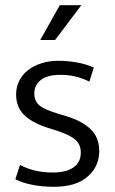

<svg xmlns="http://www.w3.org/2000/svg" viewBox="-20 -710 441 739"><path d="M324 -396Q295 -410 268.5 -416Q242 -422 213 -422Q162 -422 137 -402Q112 -382 112 -350Q112 -321 131.5 -304.5Q151 -288 205 -272L235 -263Q297 -244 329.5 -212Q362 -180 362 -129Q362 -69 317 -30Q272 9 188 9Q143 9 105 1.5Q67 -6 39 -20L57 -75Q84 -61 115 -53.5Q146 -46 183 -46Q234 -46 262.5 -65.5Q291 -85 291 -123Q291 -155 268.5 -173.5Q246 -192 196 -208L164 -218Q102 -238 72 -268.5Q42 -299 42 -346Q42 -375 54 -399Q66 -423 88 -440Q110 -457 139.5 -466.5Q169 -476 205 -476Q238 -476 274 -470Q310 -464 341 -450ZM192 -556H135L210 -690H293Z"/></svg>

Font: Ek Mukta Light
Style: Regular
Weight: 300
Designer: Girish Dalvi and Yashodeep Gholap
Foundry: Ek Type
Version: Version 2.538;PS 1.002;hotconv 16.6.51;makeotf.lib2.5.65220;